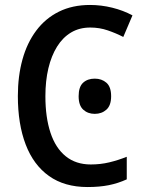

<svg xmlns="http://www.w3.org/2000/svg" viewBox="-20 -744 581 774"><path d="M344 -633Q300 -633 266.5 -613Q233 -593 210 -556Q187 -519 175 -468.5Q163 -418 163 -356Q163 -271 183.5 -209Q204 -147 245 -114Q286 -81 346 -81Q385 -81 420.5 -89.5Q456 -98 491 -112V-21Q456 -5 418.5 2.5Q381 10 333 10Q240 10 177.5 -34.5Q115 -79 83.5 -161.5Q52 -244 52 -357Q52 -437 70.5 -504Q89 -571 126 -620.5Q163 -670 217.5 -697Q272 -724 343 -724Q388 -724 432.5 -713Q477 -702 514 -682L477 -595Q448 -610 414.5 -621.5Q381 -633 344 -633ZM297 -356Q297 -394 315 -410.5Q333 -427 362 -427Q390 -427 409 -410.5Q428 -394 428 -356Q428 -319 409 -302Q390 -285 362 -285Q334 -285 315.5 -302Q297 -319 297 -356Z"/></svg>

Font: Noto Sans Display SemiCondensed Medium
Style: Regular
Weight: 500
Width: 4
Designer: Monotype Design Team
Foundry: Monotype Imaging Inc.
Version: Version 2.003